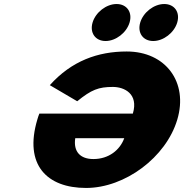

<svg xmlns="http://www.w3.org/2000/svg" viewBox="-20 -918 916 955"><path d="M559.9 -898C508.9 -898 455.7 -857 440.5 -806C425.3 -755 454.1 -714 505.1 -714C556.1 -714 609.3 -755 624.5 -806C639.7 -857 610.9 -898 559.9 -898ZM796.9 -898C745.9 -898 692.7 -857 677.5 -806C662.3 -755 691.1 -714 742.1 -714C793.1 -714 846.3 -755 861.5 -806C876.7 -857 847.9 -898 796.9 -898ZM175.8 -353.1C172.3 -345.6 168.2 -331.9 165.6 -323.1C98.6 -98.1 213.1 16.9 408.1 16.9C601.8 16.9 806 -135.6 861.8 -323.1C917.3 -509.4 804 -661.9 610.2 -661.9C467.7 -661.9 336.4 -615.6 227.8 -494.4L364 -414.4C434.9 -471.9 470.2 -485.6 541.5 -485.6C597.7 -485.6 670.2 -451.9 640.8 -353.1ZM598 -230.6C576.8 -171.9 520.9 -126.9 444.7 -126.9C379.7 -126.9 344.2 -163.1 354.3 -230.6Z"/></svg>

Font: Hussar
Style: BdOblThree
Weight: 700
Foundry: Cannot Into Space Fonts
Version: Version 2.00